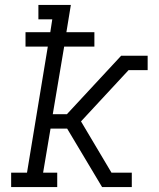

<svg xmlns="http://www.w3.org/2000/svg" viewBox="-20 -755 640 775"><path d="M25 0V-58H89L173 -567H83V-625H183L191 -677H135V-735H266L248 -625H361V-567H239L193 -294H250L469 -530H576V-472H499L307 -265L430 -58H512V0H392L251 -236H184L154 -58H211V0Z"/></svg>

Font: Iosevka Curly Slab LtEx
Style: Italic
Weight: 300
Width: 7
Italic angle: -9°
Monospace: yes
Designer: Belleve Invis
Foundry: Belleve Invis
Version: Version 11.1.0; ttfautohint (v1.8.3)